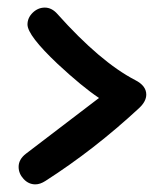

<svg xmlns="http://www.w3.org/2000/svg" viewBox="-20 -569 421 498"><path d="M359.4 -323.7Q359.4 -306.2 341.3 -289.1Q225.1 -181.2 97.7 -99.6Q84 -90.8 71.8 -90.8Q54.2 -90.8 41.3 -104.7Q28.3 -118.7 28.3 -136.2Q28.3 -155.8 47.4 -170.4L236.8 -314.9Q193.4 -343.8 129.4 -403.3Q51.3 -477.1 51.3 -505.4Q51.3 -522.9 64.9 -536.1Q78.6 -549.3 96.2 -549.3Q114.3 -549.3 128.9 -532.7Q240.2 -408.2 330.6 -361.3Q359.4 -346.7 359.4 -323.7Z"/></svg>

Font: Bharatayuddha
Style: Regular
Weight: 400
Designer: R.S. Wihananto
Foundry: R.S. Wihananto
Version: Version 2.0.1